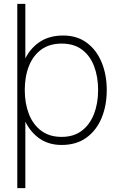

<svg xmlns="http://www.w3.org/2000/svg" viewBox="-20 -740 616 1000"><path d="M70 -391V-720H112V-391ZM301 15Q229.5 15 179.5 -23Q129.5 -61 103.2 -125.8Q77 -190.5 77 -271Q77 -353 103.5 -417.2Q130 -481.5 181.8 -518.2Q233.5 -555 309 -555Q381.5 -555 432.2 -517.2Q483 -479.5 509.5 -415Q536 -350.5 536 -271Q536 -190 509 -125.2Q482 -60.5 429.8 -22.8Q377.5 15 301 15ZM70 240V-540H109V-115H112V240ZM301 -27Q363.5 -27 405.8 -59Q448 -91 469.5 -146.2Q491 -201.5 491 -271Q491 -340 470.2 -394.8Q449.5 -449.5 407.5 -481.2Q365.5 -513 301 -513Q238 -513 195.2 -482Q152.5 -451 130.8 -396.2Q109 -341.5 109 -271Q109 -201.5 130.5 -146.2Q152 -91 194.8 -59Q237.5 -27 301 -27Z"/></svg>

Font: Manrope ExtraLight
Style: Regular
Weight: 200
Designer: Mikhail Sharanda
Foundry: Mikhail Sharanda
Version: Version 4.505